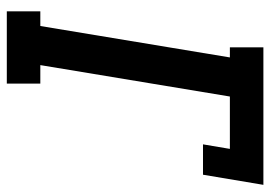

<svg xmlns="http://www.w3.org/2000/svg" viewBox="-132 -642 775 550"><g transform="rotate(90 255.0 -367.5)"><path d="M13 0V-96H55L145 -639H116V-735H510L481 -562H394L407 -639H257L167 -96H220V0Z"/></g></svg>

Font: Iosevka Curly Slab Oblique
Style: Bold
Weight: 700
Italic angle: -9°
Monospace: yes
Designer: Belleve Invis
Foundry: Belleve Invis
Version: Version 11.1.0; ttfautohint (v1.8.3)